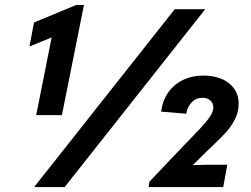

<svg xmlns="http://www.w3.org/2000/svg" viewBox="-20 -757 1015 777"><path d="M189 -605.5 99.1 -568.8 117.7 -666 288.1 -736.8H319.8L230.5 -291H126.5ZM687 -719.7H810.5L241.7 0H118.2ZM584.5 -21.5 730 -174.8 752.9 -198.2Q795.9 -241.7 819.6 -271.2Q843.3 -300.8 843.3 -323.2Q843.3 -338.9 831.5 -350.1Q819.8 -361.3 799.3 -361.3Q773.4 -361.3 755.9 -343Q738.3 -324.7 733.9 -296.9L631.8 -305.2Q637.7 -349.6 660.6 -382.6Q683.6 -415.5 720.5 -433.3Q757.3 -451.2 803.7 -451.2Q843.8 -451.2 876 -438Q908.2 -424.8 927 -398.9Q945.8 -373 945.8 -336.4Q945.8 -303.7 930.7 -274.2Q915.5 -244.6 893.6 -220.5Q871.6 -196.3 835 -162.1L814.5 -142.6L761.7 -90.3L761.2 -88.9L822.8 -90.3H899.9L883.3 0H581.5Z"/></svg>

Font: Reddit Sans Fudge
Style: Bold
Weight: 700
Italic angle: -11.25°
Designer: Stephen Hutchings
Version: Version 1.013